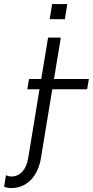

<svg xmlns="http://www.w3.org/2000/svg" viewBox="-111 -733 463 957"><path d="M224.4 -712.7H148.8L136.7 -637.4H212.4ZM332 -339.1H158L192.1 -545.5H128.6L94.5 -339.1H33.7L24.9 -288H85.9L29.5 55.4C19.9 113.6 -11.7 146.7 -54 146.7C-66.4 146.7 -74.9 143.1 -81.3 140.3L-90.6 197.4C-80.6 201.7 -69.6 204.5 -55.4 204.5C22.4 204.5 78.5 146.7 93.4 52.9L149.5 -288H323.2Z"/></svg>

Font: TID UI Light
Style: Italic
Weight: 300
Italic angle: -9.39999°
Designer: The TID Project Authors
Foundry: Bakken & Bæck
Version: Version 1.001;hotconv 1.0.109;makeotfexe 2.5.65596